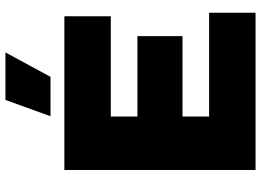

<svg xmlns="http://www.w3.org/2000/svg" viewBox="-147 -814 961 707"><g transform="rotate(-90 333.5 -460.5)"><path d="M319 -921H494L404 -755H259ZM61 0V-704H627V-533H258V-435H554V-269H258V-171H640V0Z"/></g></svg>

Font: Prodigy Sans ExtraBold
Style: Regular
Weight: 800
Designer: Wei Huang
Foundry: Wei Huang
Version: Version 1.003; ttfautohint (v1.8.3)